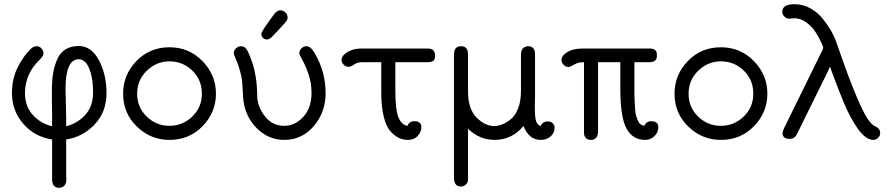

<svg xmlns="http://www.w3.org/2000/svg" viewBox="-20 -661 4240 914"><path d="M37 -217Q37 -287 64.5 -341Q92 -395 125 -427Q139 -441 154 -441Q168 -441 177.5 -430.5Q187 -420 187 -407Q187 -395 169 -377Q99 -310 99 -217Q99 -154 137 -113Q175 -72 228 -60V-110Q228 -123 227 -184V-245Q228 -287 234 -318.5Q240 -350 253 -380Q266 -410 292 -426Q318 -442 355 -442Q415 -442 451 -374Q487 -306 487 -218Q487 -128 430.5 -68.5Q374 -9 295 3V182L296 186Q296 189 296 192Q296 214 285.5 223.5Q275 233 262 233Q228 233 228 193V3Q144 -10 90.5 -72Q37 -134 37 -217ZM292 -240Q292 -221 293.5 -176Q295 -131 295 -102V-60Q348 -73 385.5 -113.5Q423 -154 423 -221Q423 -277 411.5 -315Q400 -353 385.5 -366Q371 -379 356 -379Q292 -379 292 -240Z M566 -215Q566 -305 629.5 -370.5Q693 -436 787 -436Q880 -436 944 -370Q1008 -304 1008 -215Q1008 -126 944.5 -60.5Q881 5 787 5Q697 5 631.5 -58.5Q566 -122 566 -215ZM787 -62Q849 -62 895 -106Q941 -150 941 -215Q941 -281 895.5 -325Q850 -369 787 -369Q725 -369 679 -324.5Q633 -280 633 -215Q633 -150 678.5 -106Q724 -62 787 -62Z M1093 -409Q1093 -422 1104 -431.5Q1115 -441 1127 -441Q1148 -441 1160 -416Q1183 -366 1192.5 -320.5Q1202 -275 1203.5 -234Q1205 -193 1205 -191Q1212 -141 1246 -101.5Q1280 -62 1333 -62Q1385 -62 1424 -105Q1463 -148 1463 -218Q1463 -267 1448.5 -308.5Q1434 -350 1419.5 -375Q1405 -400 1405 -408Q1405 -422 1415.5 -431.5Q1426 -441 1439 -441Q1459 -441 1478 -408Q1530 -320 1530 -217Q1530 -126 1473.5 -60.5Q1417 5 1334 5Q1256 5 1199.5 -53.5Q1143 -112 1137 -200Q1137 -203 1135.5 -232Q1134 -261 1132.5 -276Q1131 -291 1123 -322Q1115 -353 1101 -384Q1093 -400 1093 -409ZM1263 -563Q1275 -580 1283 -591Q1298 -612 1315 -612Q1328 -612 1338.5 -602Q1349 -592 1349 -578Q1349 -575 1348.5 -572Q1348 -569 1347 -566.5Q1346 -564 1343 -560Q1340 -556 1337 -552.5Q1334 -549 1328 -542.5Q1322 -536 1316.5 -530Q1311 -524 1300.5 -513Q1290 -502 1281 -492Q1264 -473 1251 -473Q1240 -473 1232 -480.5Q1224 -488 1224 -499Q1224 -510 1263 -563Z M1606 -376Q1606 -396 1633.5 -413Q1661 -430 1701 -430H2017Q2051 -430 2051 -397Q2051 -376 2041.5 -370.5Q2032 -365 2015 -365H1862V-231Q1862 -138 1877 -102Q1892 -66 1920 -62Q1928 -84 1953 -84Q1986 -84 1986 -55Q1986 -34 1969 -14.5Q1952 5 1922 5Q1900 5 1880 -4Q1860 -13 1839.5 -35Q1819 -57 1807 -104.5Q1795 -152 1795 -219V-365H1704Q1681 -365 1665.5 -354Q1650 -343 1639 -343Q1626 -343 1616 -353Q1606 -363 1606 -376Z M2141 183V-398Q2140 -441 2175 -441Q2208 -441 2208 -401V-225Q2208 -143 2248 -102Q2288 -61 2334 -61Q2351 -61 2370 -68.5Q2389 -76 2410.5 -92.5Q2432 -109 2446 -144Q2460 -179 2460 -227V-403Q2461 -425 2472 -433Q2483 -441 2494 -441Q2520 -441 2526 -416Q2527 -412 2527 -393V-204L2526 -168V-150Q2526 -102 2532 -84Q2538 -66 2554 -61Q2563 -83 2588 -83Q2601 -83 2610.5 -75Q2620 -67 2620 -53Q2620 -27 2600.5 -11Q2581 5 2554 5Q2498 5 2472 -61Q2417 5 2334 5Q2263 5 2208 -48V188Q2209 208 2198 217.5Q2187 227 2174 227Q2141 227 2141 183Z M2653 -376Q2653 -396 2680.5 -413Q2708 -430 2754 -430H3073Q3109 -430 3107 -398Q3109 -366 3074 -365H3000V-210Q3001 -184 3001.5 -173Q3002 -162 3003.5 -141Q3005 -120 3008 -110.5Q3011 -101 3016 -88.5Q3021 -76 3028.5 -70Q3036 -64 3047 -62Q3057 -84 3080 -84Q3114 -84 3114 -55Q3114 -32 3096 -13.5Q3078 5 3050 5Q2992 5 2962 -50Q2933 -103 2933 -240V-365H2827V-43Q2827 -27 2825 -19Q2818 5 2793 5Q2768 5 2761 -19Q2760 -23 2760 -43V-365Q2732 -365 2713 -353.5Q2694 -342 2688 -342Q2673 -342 2663 -352.5Q2653 -363 2653 -376Z M3191 -215Q3191 -305 3254.5 -370.5Q3318 -436 3412 -436Q3505 -436 3569 -370Q3633 -304 3633 -215Q3633 -126 3569.5 -60.5Q3506 5 3412 5Q3322 5 3256.5 -58.5Q3191 -122 3191 -215ZM3412 -62Q3474 -62 3520 -106Q3566 -150 3566 -215Q3566 -281 3520.5 -325Q3475 -369 3412 -369Q3350 -369 3304 -324.5Q3258 -280 3258 -215Q3258 -150 3303.5 -106Q3349 -62 3412 -62Z M3704 -606Q3705 -641 3762 -641Q3803 -641 3838.5 -621Q3874 -601 3898.5 -569.5Q3923 -538 3935.5 -516Q3948 -494 3957 -472Q3959 -466 3998 -356Q4037 -246 4074.5 -163Q4112 -80 4140 -63Q4141 -62 4147.5 -59Q4154 -56 4158 -53Q4162 -50 4166 -43.5Q4170 -37 4170 -28Q4170 -14 4160 -4.5Q4150 5 4137 5Q4119 5 4099.5 -9.5Q4080 -24 4062 -50.5Q4044 -77 4028.5 -105.5Q4013 -134 3997 -172.5Q3981 -211 3970.5 -237.5Q3960 -264 3947.5 -299Q3935 -334 3931 -344L3919 -317L3774 -23Q3763 0 3739 0Q3705 0 3705 -28Q3705 -32 3713 -52L3894 -420Q3899 -430 3899 -434Q3899 -438 3889.5 -459Q3880 -480 3863.5 -506.5Q3847 -533 3819.5 -553.5Q3792 -574 3762 -574Q3757 -574 3749 -573Q3741 -572 3738 -572Q3724 -572 3714 -582Q3704 -592 3704 -606Z"/></svg>

Font: CMU Typewriter Text
Style: Regular
Weight: 500
Monospace: yes
Version: Version 0.7.0